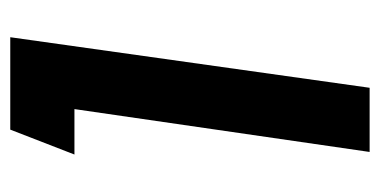

<svg xmlns="http://www.w3.org/2000/svg" viewBox="-203 -537 740 374"><g transform="rotate(-90 167.0 -350.0)"><path d="M58 0 141.5 -575H53L101.5 -700H281.5L183 0Z"/></g></svg>

Font: Urbanist
Style: Bold Italic
Weight: 700
Italic angle: -8°
Designer: Corey Hu
Foundry: Corey Hu
Version: Version 1.330; ttfautohint (v1.8.4.7-5d5b)